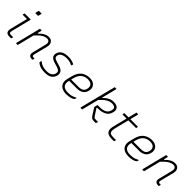

<svg xmlns="http://www.w3.org/2000/svg" viewBox="345 -2228 3709 3709"><g transform="rotate(45 2200.0 -373.0)"><path d="M96 -526H255Q266 -526 263 -515Q238 -417 214 -319Q190 -221 164 -119Q151 -71 166 -56Q177 -45 208 -45H265Q263 -36 261 -28.5Q259 -21 257 -11Q256 -4 251.5 -2Q247 0 243 0H204Q141 0 121.5 -34Q102 -68 114 -116Q137 -211 159.5 -301Q182 -391 205 -481H95Q84 -481 87 -492Q89 -500 91.5 -509Q94 -518 96 -526ZM254 -756H323Q334 -756 331 -745L314 -676H245Q234 -676 237 -687Z M515 -526H554Q564 -526 562 -515Q557 -495 552 -475Q547 -455 542 -435H557Q598 -479 646 -507.5Q694 -536 751 -536Q799 -536 826 -514Q853 -492 861 -457.5Q869 -423 859 -383Q841 -310 823.5 -242Q806 -174 788 -101Q779 -67 792 -54Q801 -45 823 -45H849Q847 -36 845 -28Q843 -20 841 -11Q838 0 827 0H812Q769 0 748 -27.5Q727 -55 740 -106Q757 -174 774 -242.5Q791 -311 809 -383Q823 -438 804.5 -464.5Q786 -491 747 -491Q699 -491 645 -458.5Q591 -426 520 -348Q498 -261 476.5 -174Q455 -87 433 0H394Q382 0 386 -11Q412 -115 438 -219Q464 -323 490 -426Z M1180 -37Q1256 -37 1294 -63.5Q1332 -90 1343 -131Q1354 -173 1335.5 -197Q1317 -221 1254 -240L1180 -262Q1044 -302 1071 -407Q1088 -470 1141 -502Q1194 -534 1288 -534Q1333 -534 1368.5 -526Q1404 -518 1426.5 -509Q1449 -500 1453 -495Q1457 -491 1455 -485Q1452 -475 1450 -468.5Q1448 -462 1446 -454H1434Q1404 -471 1368.5 -480Q1333 -489 1285 -489Q1218 -489 1174 -467Q1130 -445 1119 -403Q1110 -366 1125.5 -344Q1141 -322 1204 -304L1280 -282Q1355 -260 1380 -220Q1405 -180 1391 -124Q1373 -60 1324 -26Q1275 8 1176 8Q1116 8 1074.5 -3Q1033 -14 1007.5 -29.5Q982 -45 968 -58Q965 -61 966 -68Q969 -81 971.5 -88.5Q974 -96 975 -103H987Q1057 -37 1180 -37Z M1868 -536Q1932 -536 1972.5 -511Q2013 -486 2028.5 -445Q2044 -404 2031 -354L2028 -342Q2012 -279 1961.5 -246.5Q1911 -214 1840 -214H1623V-213Q1599 -119 1644 -74Q1683 -35 1768 -35Q1809 -35 1838 -39.5Q1867 -44 1893 -54Q1919 -64 1950 -80H1962Q1960 -72 1956.5 -62.5Q1953 -53 1951 -45Q1950 -41 1946 -37Q1926 -17 1876.5 -3.5Q1827 10 1767 10Q1698 10 1648 -15Q1598 -40 1577.5 -91Q1557 -142 1576 -219L1600 -314Q1617 -381 1646 -424.5Q1675 -468 1712.5 -492Q1750 -516 1790 -526Q1830 -536 1868 -536ZM1857 -491Q1784 -491 1728 -447.5Q1672 -404 1646 -304L1635 -259H1842Q1959 -259 1981 -350Q1999 -421 1961 -459Q1946 -474 1921 -482.5Q1896 -491 1857 -491Z M2526 -536Q2604 -536 2639.5 -496Q2675 -456 2658 -395L2652 -373Q2633 -301 2564.5 -264.5Q2496 -228 2386 -228H2372L2369 -215Q2393 -179 2417.5 -141Q2442 -103 2458 -80Q2469 -65 2475.5 -58Q2482 -51 2490.5 -49Q2499 -47 2516 -47H2582Q2580 -39 2577.5 -30Q2575 -21 2573 -13Q2571 -5 2567.5 -2.5Q2564 0 2556 0H2514Q2475 0 2455.5 -12.5Q2436 -25 2414 -59Q2403 -78 2385.5 -105Q2368 -132 2353 -156.5Q2338 -181 2332 -189Q2325 -199 2329 -213Q2333 -227 2336.5 -242Q2340 -257 2344 -271H2397Q2495 -271 2543.5 -301Q2592 -331 2604 -380L2610 -402Q2622 -444 2599 -467Q2575 -491 2517 -491Q2464 -491 2407 -457Q2350 -423 2283 -350Q2261 -263 2238.5 -175Q2216 -87 2194 0H2155Q2144 0 2147 -11L2309 -650Q2319 -686 2325.5 -712Q2332 -738 2335 -750H2374Q2385 -750 2382 -739Q2363 -663 2343.5 -587Q2324 -511 2305 -435H2316Q2360 -482 2410.5 -509Q2461 -536 2526 -536Z M3075 -45Q3073 -36 3071 -28Q3069 -20 3067 -11Q3065 -4 3061.5 -2Q3058 0 3053 0H2994Q2943 0 2904 -17Q2865 -34 2849.5 -76Q2834 -118 2853 -194Q2872 -268 2889.5 -339Q2907 -410 2925 -482H2821Q2809 -482 2812 -493Q2814 -502 2816.5 -509.5Q2819 -517 2821 -526H2936Q2940 -544 2944.5 -562.5Q2949 -581 2954 -600Q2960 -625 2966.5 -650Q2973 -675 2979 -700H3018Q3030 -700 3026 -689Q3016 -648 3006 -607.5Q2996 -567 2985 -526H3185Q3195 -526 3193 -515Q3191 -506 3189 -498.5Q3187 -491 3185 -482H2974Q2956 -410 2938 -337.5Q2920 -265 2902 -191Q2891 -145 2892 -115.5Q2893 -86 2909 -69Q2933 -45 3002 -45Z M3568 -536Q3632 -536 3672.5 -511Q3713 -486 3728.5 -445Q3744 -404 3731 -354L3728 -342Q3712 -279 3661.5 -246.5Q3611 -214 3540 -214H3323V-213Q3299 -119 3344 -74Q3383 -35 3468 -35Q3509 -35 3538 -39.5Q3567 -44 3593 -54Q3619 -64 3650 -80H3662Q3660 -72 3656.5 -62.5Q3653 -53 3651 -45Q3650 -41 3646 -37Q3626 -17 3576.5 -3.5Q3527 10 3467 10Q3398 10 3348 -15Q3298 -40 3277.5 -91Q3257 -142 3276 -219L3300 -314Q3317 -381 3346 -424.5Q3375 -468 3412.5 -492Q3450 -516 3490 -526Q3530 -536 3568 -536ZM3557 -491Q3484 -491 3428 -447.5Q3372 -404 3346 -304L3335 -259H3542Q3659 -259 3681 -350Q3699 -421 3661 -459Q3646 -474 3621 -482.5Q3596 -491 3557 -491Z M3965 -526H4004Q4014 -526 4012 -515Q4007 -495 4002 -475Q3997 -455 3992 -435H4007Q4048 -479 4096 -507.5Q4144 -536 4201 -536Q4249 -536 4276 -514Q4303 -492 4311 -457.5Q4319 -423 4309 -383Q4291 -310 4273.5 -242Q4256 -174 4238 -101Q4229 -67 4242 -54Q4251 -45 4273 -45H4299Q4297 -36 4295 -28Q4293 -20 4291 -11Q4288 0 4277 0H4262Q4219 0 4198 -27.5Q4177 -55 4190 -106Q4207 -174 4224 -242.5Q4241 -311 4259 -383Q4273 -438 4254.5 -464.5Q4236 -491 4197 -491Q4149 -491 4095 -458.5Q4041 -426 3970 -348Q3948 -261 3926.5 -174Q3905 -87 3883 0H3844Q3832 0 3836 -11Q3862 -115 3888 -219Q3914 -323 3940 -426Z"/></g></svg>

Font: Recursive Sn Lnr St Lt
Style: Italic
Weight: 300
Italic angle: -15°
Version: Version 1.079;hotconv 1.0.112;makeotfexe 2.5.65598; ttfautoh